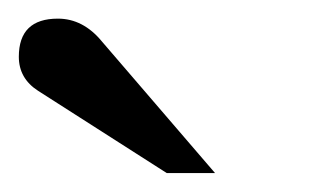

<svg xmlns="http://www.w3.org/2000/svg" viewBox="-20 -699 354 204"><path d="M208.5 -515.1H157.2L20.5 -602.5Q0 -615.7 0 -638.7Q0 -679.2 41.5 -679.2Q68.4 -679.2 88.4 -654.8Z"/></svg>

Font: Annapurna SIL
Style: Regular
Weight: 400
Designer: Peter Martin, Annie Olsen
Foundry: SIL International
Version: Version 2.000